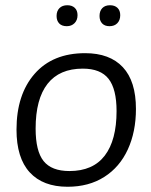

<svg xmlns="http://www.w3.org/2000/svg" viewBox="-20 -706 578 733"><path d="M499 -290Q499 -203 468 -135.5Q437 -68 378 -30.5Q319 7 238 7Q144 7 93.5 -48Q43 -103 43 -211Q43 -345 112 -424Q181 -503 305 -503Q399 -503 449 -449.5Q499 -396 499 -290ZM116 -215Q116 -129 146.5 -91Q177 -53 245 -53Q335 -53 380 -112Q425 -171 425 -282Q425 -366 394.5 -405Q364 -444 296 -444Q207 -444 161.5 -386Q116 -328 116 -215ZM276 -648Q276 -629 264.5 -617.5Q253 -606 235 -606Q216 -606 206 -616.5Q196 -627 196 -645Q196 -664 207 -675Q218 -686 237 -686Q255 -686 265.5 -676Q276 -666 276 -648ZM439 -648Q439 -629 428 -617.5Q417 -606 398 -606Q380 -606 370 -616.5Q360 -627 360 -645Q360 -664 370.5 -675Q381 -686 400 -686Q418 -686 428.5 -676Q439 -666 439 -648Z"/></svg>

Font: Alegreya Sans SC
Style: Italic
Weight: 400
Italic angle: -7°
Designer: Juan Pablo del Peral
Foundry: Huerta Tipografica
Version: Version 2.008; ttfautohint (v1.6)